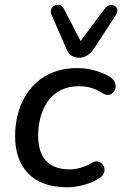

<svg xmlns="http://www.w3.org/2000/svg" viewBox="-20 -786 518 815"><path d="M264 9C309 9 366 -5 402 -30C448 -58 412 -119 373 -96C339 -76 305 -67 276 -67C180 -67 142 -124 142 -210C142 -313 190 -420 314 -420C352 -420 385 -411 418 -389C461 -363 498 -430 444 -461C409 -482 359 -497 309 -497C125 -497 44 -353 44 -209C44 -79 115 9 264 9ZM316 -541C340 -541 362 -554 379 -580L472 -722C495 -758 449 -781 426 -751L322 -612L251 -749C234 -783 182 -761 199 -723L262 -578C273 -552 291 -541 316 -541Z"/></svg>

Font: SN Pro Medium
Style: Italic
Weight: 400
Italic angle: -9°
Designer: Tobias Whetton
Foundry: Supernotes
Version: Version 1.001;Glyphs 3.2 (3249)